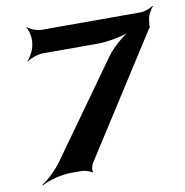

<svg xmlns="http://www.w3.org/2000/svg" viewBox="-85 -818 900 935"><g transform="rotate(-10 365.5 -350.5)"><path d="M698 -642 702 -672C704 -690 720 -719 731 -729L728 -732C717 -722 686 -711 668 -711H178C154 -711 119 -725 108 -737L106 -735C116 -722 125 -685 122 -661L120 -647C117 -623 97 -586 83 -573L85 -571C100 -583 139 -597 163 -597H433C488 -597 569 -613 603 -631L602 -634C567 -616 509 -566 480 -526L153 -68C127 -30 80 15 51 32L52 36C81 19 147 0 199 0H250C265 0 294 9 299 16L304 14C299 6 304 -19 312 -30L691 -622C691 -624 697 -630 698 -630L699 -634C698 -634 698 -641 698 -642Z"/></g></svg>

Font: Asimov
Style: EdgeWideIt
Weight: 500
Designer: Google
Version: Version 2.000980: 2014